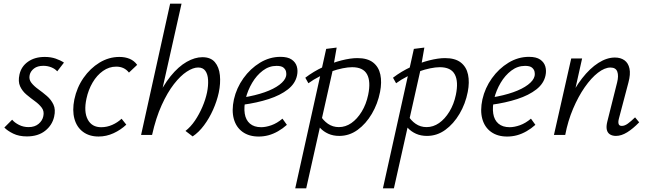

<svg xmlns="http://www.w3.org/2000/svg" viewBox="-20 -731 3509 1040"><path d="M125.6 7.9Q82.8 7.9 51.8 -7.2Q20.7 -22.3 3.5 -40.2L45.8 -82.6Q58.7 -66.9 82.5 -54.7Q106.3 -42.5 134.8 -42.5Q168.2 -42.5 189 -60Q209.8 -77.5 214.6 -101.6Q220.5 -128 206.5 -147Q192.5 -166 169.3 -182.8Q146.1 -199.5 123.5 -218.5Q100.8 -237.5 88.9 -263.5Q77 -289.6 85.5 -327.5Q95.1 -371 131.7 -396.8Q168.3 -422.6 222.2 -422.6Q255.5 -422.6 281.6 -413.5Q307.6 -404.5 326.5 -391.9L290 -344.6Q278 -358.4 257.9 -366.4Q237.8 -374.5 214.6 -374.5Q183.1 -374.5 164.3 -360Q145.5 -345.6 140.7 -324.8Q135.5 -301 149.8 -282.7Q164.1 -264.4 187.5 -247.6Q211 -230.8 233.9 -211.1Q256.8 -191.5 269.5 -164.6Q282.2 -137.8 273.2 -98.6Q262.6 -52.5 224.3 -22.3Q185.9 7.9 125.6 7.9Z M514.1 8.5Q463.7 8.5 429.7 -16.8Q395.6 -42.1 383.2 -87.4Q370.7 -132.7 382.7 -192.4Q396.2 -256.9 432.3 -309Q468.5 -361 519 -391.8Q569.6 -422.6 626.7 -422.6Q658 -422.6 682.5 -412.3Q707 -401.9 723 -379.7L678.5 -337.8Q665.9 -353.9 648.8 -362Q631.7 -370.1 609.4 -370.1Q570.9 -370.1 537.8 -346.7Q504.7 -323.4 481.6 -283.9Q458.5 -244.5 448.3 -196.7Q433.1 -125.7 455.2 -83.8Q477.3 -41.9 528.1 -41.9Q559.3 -41.9 588.2 -54.7Q617.1 -67.5 638.6 -87.9L664.1 -55.8Q634 -27.3 595 -9.4Q555.9 8.5 514.1 8.5Z M1023.5 7.9 984.7 -21.8Q1012.8 -43.5 1036 -77.7Q1059.1 -111.9 1076.3 -152Q1093.5 -192 1101.5 -230.5Q1108.8 -266.8 1107.1 -297.7Q1105.5 -328.6 1092.5 -347Q1079.6 -365.4 1053.3 -365.4Q1026 -365.4 991.6 -342.9Q957.3 -320.5 922 -275.2Q886.8 -229.9 855.7 -161.5Q824.5 -93 803.7 0H765.4Q789.5 -107.8 825.8 -187.3Q862.1 -266.7 904.3 -318.6Q946.5 -370.5 991.1 -395.9Q1035.6 -421.2 1076.3 -421.2Q1121.2 -421.2 1144 -394.3Q1166.7 -367.4 1171.1 -323.4Q1175.5 -279.4 1164.9 -229.1Q1154.9 -183.2 1134.2 -136.7Q1113.5 -90.3 1085.2 -52.3Q1057 -14.3 1023.5 7.9ZM744.2 0 901.5 -711H963.3L803.7 0Z M1381.1 8.6Q1329 8.6 1294 -16.5Q1259.1 -41.6 1246.5 -86.9Q1234 -132.2 1247 -192.5Q1261 -254.5 1298.4 -307Q1335.9 -359.5 1388.2 -391.3Q1440.5 -423.1 1499.2 -423.1Q1538.9 -423.1 1560.1 -408.3Q1581.3 -393.6 1587.9 -370.7Q1594.4 -347.8 1588.9 -322.4Q1579.8 -278.5 1539.3 -246.7Q1498.8 -215 1435.7 -194.5Q1372.6 -174 1294.5 -163.4L1296.6 -202.7Q1363.3 -213.6 1413.5 -231.3Q1463.6 -249 1493.8 -272Q1524.1 -294.9 1529.8 -319.3Q1532.1 -329 1529.7 -341.8Q1527.3 -354.6 1516 -364.4Q1504.7 -374.2 1478.2 -374.2Q1437.6 -374.2 1403.7 -348.6Q1369.7 -322.9 1345.8 -282.4Q1321.9 -241.9 1310.7 -196.8Q1300.3 -150.6 1305.7 -115.8Q1311.1 -81 1333.7 -61.5Q1356.4 -42 1394.7 -42Q1419.8 -42 1450.2 -52.7Q1480.6 -63.4 1510 -88.3L1534 -54.8Q1511.4 -34.5 1485.9 -20Q1460.5 -5.5 1434.5 1.6Q1408.5 8.6 1381.1 8.6Z M1579.2 289 1746.8 -466.2 1803.6 -473.3 1781.8 -348.8 1638.7 289ZM1817.8 5.2Q1784.7 5.2 1758.5 -6.5Q1732.3 -18.3 1714.4 -37.6Q1696.5 -56.9 1687.5 -79.9L1713.5 -107.9Q1730.3 -78.5 1756.4 -60.5Q1782.5 -42.5 1815.7 -42.5Q1851.5 -42.5 1883.2 -64.4Q1914.8 -86.4 1939.1 -126.1Q1963.5 -165.8 1974.3 -217.5Q1989.2 -289.5 1968.3 -328.2Q1947.4 -367 1887.3 -367Q1865 -367 1836 -361.1Q1806.9 -355.3 1774.9 -344Q1742.8 -332.8 1710.8 -316.8Q1678.7 -300.8 1650.5 -280.1L1633.7 -310Q1678.9 -344.5 1730 -368Q1781.1 -391.5 1829.9 -403.9Q1878.6 -416.3 1915.6 -416.3Q1970.4 -416.3 2000.9 -392.5Q2031.4 -368.7 2040.2 -327.2Q2049 -285.6 2038.6 -232.8Q2026.1 -168.7 1994.1 -114.5Q1962.2 -60.3 1917.1 -27.5Q1872.1 5.2 1817.8 5.2Z M2054.2 289 2221.8 -466.2 2278.6 -473.3 2256.8 -348.8 2113.7 289ZM2292.8 5.2Q2259.7 5.2 2233.5 -6.5Q2207.3 -18.3 2189.4 -37.6Q2171.5 -56.9 2162.5 -79.9L2188.5 -107.9Q2205.3 -78.5 2231.4 -60.5Q2257.5 -42.5 2290.7 -42.5Q2326.5 -42.5 2358.2 -64.4Q2389.8 -86.4 2414.1 -126.1Q2438.5 -165.8 2449.3 -217.5Q2464.2 -289.5 2443.3 -328.2Q2422.4 -367 2362.3 -367Q2340 -367 2311 -361.1Q2281.9 -355.3 2249.9 -344Q2217.8 -332.8 2185.8 -316.8Q2153.7 -300.8 2125.5 -280.1L2108.7 -310Q2153.9 -344.5 2205 -368Q2256.1 -391.5 2304.9 -403.9Q2353.6 -416.3 2390.6 -416.3Q2445.4 -416.3 2475.9 -392.5Q2506.4 -368.7 2515.2 -327.2Q2524 -285.6 2513.6 -232.8Q2501.1 -168.7 2469.1 -114.5Q2437.2 -60.3 2392.1 -27.5Q2347.1 5.2 2292.8 5.2Z M2727.1 8.6Q2675 8.6 2640 -16.5Q2605.1 -41.6 2592.5 -86.9Q2580 -132.2 2593 -192.5Q2607 -254.5 2644.4 -307Q2681.9 -359.5 2734.2 -391.3Q2786.5 -423.1 2845.2 -423.1Q2884.9 -423.1 2906.1 -408.3Q2927.3 -393.6 2933.9 -370.7Q2940.4 -347.8 2934.9 -322.4Q2925.8 -278.5 2885.3 -246.7Q2844.8 -215 2781.7 -194.5Q2718.6 -174 2640.5 -163.4L2642.6 -202.7Q2709.3 -213.6 2759.5 -231.3Q2809.6 -249 2839.8 -272Q2870.1 -294.9 2875.8 -319.3Q2878.1 -329 2875.7 -341.8Q2873.3 -354.6 2862 -364.4Q2850.7 -374.2 2824.2 -374.2Q2783.6 -374.2 2749.7 -348.6Q2715.7 -322.9 2691.8 -282.4Q2667.9 -241.9 2656.7 -196.8Q2646.3 -150.6 2651.7 -115.8Q2657.1 -81 2679.7 -61.5Q2702.4 -42 2740.7 -42Q2765.8 -42 2796.2 -52.7Q2826.6 -63.4 2856 -88.3L2880 -54.8Q2857.4 -34.5 2831.9 -20Q2806.5 -5.5 2780.5 1.6Q2754.5 8.6 2727.1 8.6Z M3316.4 5.2Q3297.4 5.2 3284.1 -3Q3270.9 -11.2 3266.9 -28.4Q3262.9 -45.6 3269.6 -72.5L3322.7 -284.3Q3331.8 -320.2 3323.8 -342.7Q3315.7 -365.2 3286.6 -365.2Q3255.4 -365.2 3218.8 -337Q3182.3 -308.7 3147.4 -258.6Q3112.5 -208.5 3084.3 -142.3Q3056.1 -76 3041.6 0H2996.7Q3019.8 -97 3055 -174.5Q3090.2 -252 3132.9 -306.6Q3175.6 -361.3 3221.3 -390.3Q3267 -419.4 3310.6 -419.4Q3341.7 -419.4 3362.5 -404.5Q3383.3 -389.5 3389.7 -359.5Q3396.2 -329.5 3384 -284L3332.5 -89Q3327.5 -70.5 3330.8 -59.8Q3334 -49 3348 -49Q3363.7 -49 3380.7 -61.4Q3397.7 -73.8 3420 -95.3L3442.2 -68.5Q3408.6 -33.7 3377.1 -14.3Q3345.6 5.2 3316.4 5.2ZM2980.5 0 3074.1 -414.2H3133.1L3040.5 0Z"/></svg>

Font: Ysabeau
Style: Bold Italic
Weight: 700
Italic angle: -12°
Designer: Christian Thalmann (Catharsis Fonts)
Version: Version 2.002